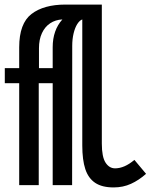

<svg xmlns="http://www.w3.org/2000/svg" viewBox="-20 -810 659 840"><path d="M64 -446H1V-512H64V-603Q64 -707.5 117.8 -748.8Q171.5 -790 266.5 -790H425.5V-182Q425.5 -123.5 441.8 -98.5Q458 -73.5 483.5 -73.5Q524.5 -73.5 568 -110.5L619 -49.5Q587.5 -21.5 553 -5.8Q518.5 10 477 10Q426.5 10 396.5 -10Q366.5 -30 353.2 -70.2Q340 -110.5 340 -173.5V-725Q328.5 -721 318.2 -705Q308 -689 302 -664Q296 -639 296 -609.5L295.5 0H210.5V-446H149.5V0H64ZM210.5 -512V-603Q210.5 -678 253 -725Q222.5 -723.5 199.5 -708.2Q176.5 -693 163.5 -665Q150.5 -637 150.5 -599V-512Z"/></svg>

Font: JuliaMono
Style: Regular
Weight: 400
Monospace: yes
Designer: cormullion
Foundry: corm
Version: Version 0.055; ttfautohint (v1.8.4)